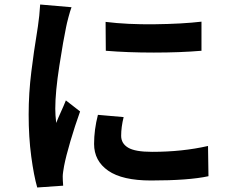

<svg xmlns="http://www.w3.org/2000/svg" viewBox="-20 -794 1040 851"><path d="M448 -697Q544 -685 666 -686.5Q788 -688 873 -698V-569Q779 -561 662 -561Q545 -561 449 -569ZM414 -285 528 -275Q517 -231 517 -192Q517 -158 548 -139.5Q579 -121 654 -121Q788 -121 902 -147L904 -13Q816 6 649 6Q522 6 459.5 -37.5Q397 -81 397 -156Q397 -219 414 -285ZM158 -774 297 -762Q291 -746 283.5 -718Q276 -690 273 -674Q261 -618 243 -502Q225 -386 225 -312Q225 -285 229 -249Q239 -274 250 -298Q262 -324 272 -349L335 -300Q312 -236 292 -168Q272 -100 264 -58Q262 -47 260 -33.5Q258 -20 258 -12Q258 4 260 29L145 37Q130 -15 118.5 -100.5Q107 -186 107 -286Q107 -381 119 -477Q131 -573 142 -638Q146 -660 148 -677Q155 -723 158 -774Z"/></svg>

Font: Source Han Sans CN Bold
Style: Bold
Weight: 700
Designer: Ryoko NISHIZUKA 西塚涼子 (kana & ideographs); Paul D. Hunt (Latin, Greek & Cyrillic); Wenlong ZHANG 张文龙 (bopomofo); Sandoll 
Foundry: Adobe Systems Incorporated
Version: Version 1.00;May 30, 2023;FontCreator 11.5.0.2422 32-bit